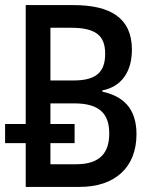

<svg xmlns="http://www.w3.org/2000/svg" viewBox="-20 -734 603 754"><path d="M81 0H293C432 0 516 -77 516 -207C516 -312 460 -357 382 -374V-379C455 -393 498 -450 498 -539C498 -664 413 -714 268 -714H81V-247H0V-172H81ZM269 -418H178V-625H259C355 -625 393 -595 393 -523C393 -451 358 -418 269 -418ZM279 -89H178V-172H273V-247H178V-328H272C374 -328 409 -284 409 -210C409 -135 374 -89 279 -89Z"/></svg>

Font: Noto Sans Mono SemiCondensed Medium
Style: Regular
Weight: 500
Width: 4
Designer: Monotype Design Team
Foundry: Monotype Imaging Inc.
Version: Version 2.014